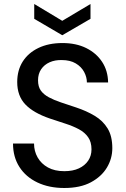

<svg xmlns="http://www.w3.org/2000/svg" viewBox="-20 -927 627 959"><path d="M301 12Q225 12 167 -15.5Q109 -43 77 -93Q45 -143 45 -210H150Q150 -172 168 -140.5Q186 -109 219.5 -90.5Q253 -72 301 -72Q344 -72 374 -86Q404 -100 420.5 -124.5Q437 -149 437 -181Q437 -218 420 -242Q403 -266 374 -281.5Q345 -297 308 -309Q271 -321 229 -335Q147 -363 106.5 -405.5Q66 -448 66 -517Q66 -576 93.5 -619.5Q121 -663 172 -687.5Q223 -712 292 -712Q360 -712 410.5 -687Q461 -662 490 -618Q519 -574 520 -515H414Q414 -542 400 -568Q386 -594 358 -610.5Q330 -627 289 -627Q255 -628 228 -616Q201 -604 185.5 -581Q170 -558 170 -526Q170 -494 184 -474.5Q198 -455 224 -441Q250 -427 284.5 -415.5Q319 -404 361 -390Q412 -373 453 -348.5Q494 -324 517.5 -285.5Q541 -247 541 -187Q541 -135 514 -90Q487 -45 434 -16.5Q381 12 301 12ZM291 -751 151 -833V-907L291 -823L432 -907V-833Z"/></svg>

Font: DM Sans 16pt Medium
Style: Regular
Weight: 500
Version: Version 4.004;gftools[0.9.30]